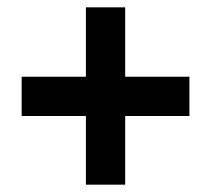

<svg xmlns="http://www.w3.org/2000/svg" viewBox="-20 -615 576 523"><path d="M321 -406H496V-299H321V-112H214V-299H39V-406H214V-595H321Z"/></svg>

Font: Noto Sans Armenian SemiCondensed
Style: Bold
Weight: 700
Width: 4
Designer: Monotype Design Team
Foundry: Monotype Imaging Inc.
Version: Version 2.008; ttfautohint (v1.8.4.7-5d5b)